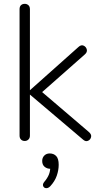

<svg xmlns="http://www.w3.org/2000/svg" viewBox="-20 -730 518 1001"><path d="M412 -3 123 -248 389 -485Q403 -498 416 -492Q429 -486 432.5 -472Q436 -458 422 -446L176 -229L175 -271L442 -43Q458 -30 455 -16Q452 -2 439 4Q426 10 412 -3ZM109 5Q97 5 89.5 -2.5Q82 -10 82 -23V-682Q82 -696 89.5 -703Q97 -710 109 -710Q120 -710 128 -703Q136 -696 136 -682V-23Q136 -10 128 -2.5Q120 5 109 5ZM242 241Q231 252 220 251Q209 250 205 240Q201 230 211 218Q227 199 234.5 181Q242 163 242 142L261 150H243Q225 150 212.5 139.5Q200 129 200 109Q200 92 211 81Q222 70 239 70Q260 70 273 83.5Q286 97 286 129Q286 157 276 186Q266 215 242 241Z"/></svg>

Font: Nunito VF Beta Light
Style: Regular
Weight: 300
Designer: Vernon Adams
Foundry: newtypography
Version: Version 3.001